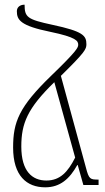

<svg xmlns="http://www.w3.org/2000/svg" viewBox="-20 -790 449 820"><path d="M173 10C237 10 277 -26 310 -85H312L336 0H401V-23C365 -23 360 -24 347 -74L240 -466C343 -567 349 -580 349 -601C349 -638 335 -656 204 -684C97 -707 85 -716 85 -770C65 -770 52 -759 52 -742C52 -705 67 -680 195 -654C306 -631 314 -615 314 -599C314 -587 309 -573 197 -465C61 -333 36 -269 36 -160C36 -39 94 10 173 10ZM71 -164C71 -263 97 -327 212 -439L301 -117C270 -56 237 -19 178 -19C118 -19 71 -58 71 -164Z"/></svg>

Font: Noto Serif Armenian ExtraCondensed ExtraLight
Style: Regular
Weight: 200
Width: 2
Designer: Monotype Design Team
Foundry: Monotype Imaging Inc.
Version: Version 2.008